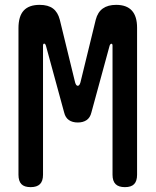

<svg xmlns="http://www.w3.org/2000/svg" viewBox="-20 -760 640 790"><path d="M544 -41Q544 -15 532 -2.5Q520 10 494 10Q468 10 455.5 -2.5Q443 -15 443 -41V-572Q443 -580 438.5 -580Q434 -580 431 -572L356 -297Q351 -276 336.5 -266Q322 -256 300 -256Q278 -256 263.5 -266Q249 -276 244 -297L169 -572Q166 -581 161.5 -580.5Q157 -580 157 -572V-41Q157 -15 144.5 -2.5Q132 10 106 10Q80 10 68 -2.5Q56 -15 56 -41V-644Q56 -693 77.5 -716.5Q99 -740 143 -740Q178 -740 198 -725Q218 -710 226 -679L289 -421Q293 -407 300 -407Q307 -407 311 -421L374 -679Q382 -710 403 -725Q424 -740 458 -740Q501 -740 522.5 -716.5Q544 -693 544 -646Z"/></svg>

Font: Maple Mono Medium
Style: Regular
Weight: 500
Monospace: yes
Designer: subframe7536
Version: Version 7.000